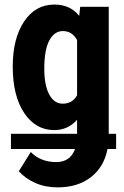

<svg xmlns="http://www.w3.org/2000/svg" viewBox="-20 -558 543 838"><path d="M454.6 -528.3V25.9H486.8V92.3H449.2Q434.1 170.9 376.7 215.3Q319.3 259.8 231.4 259.8Q177.7 259.8 134.5 240.7Q91.3 221.7 62 189.5L114.3 105.5Q157.2 149.4 225.6 149.4Q286.6 149.4 307.6 92.3H27.8V25.9H316.4V-35.2Q276.4 9.8 216.8 9.8Q135.7 9.8 85.7 -64.7Q35.6 -139.2 35.6 -268.1Q35.6 -389.6 85 -463.9Q134.3 -538.1 217.3 -538.1Q286.6 -538.1 325.7 -488.8L330.1 -528.3ZM173.3 -257.8Q173.3 -185.1 195.1 -145.3Q216.8 -105.5 253.4 -105.5Q295.9 -105.5 316.4 -142.1V-383.3Q294.9 -422.4 254.4 -422.4Q217.3 -422.4 195.3 -381.6Q173.3 -340.8 173.3 -257.8Z"/></svg>

Font: Roboto Condensed
Style: Bold
Weight: 700
Designer: Google
Version: Version 2.134; 2016